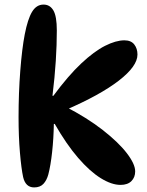

<svg xmlns="http://www.w3.org/2000/svg" viewBox="-20 -808 640 838"><path d="M129 10Q110 10 98 -1.5Q86 -13 81 -35Q73 -72 67 -142Q61 -212 61 -297Q61 -402 68.5 -499Q76 -596 88 -658Q101 -725 120 -756.5Q139 -788 170 -788Q198 -788 213 -762.5Q228 -737 228 -675Q228 -613 223.5 -542Q219 -471 209 -390H213Q278 -478 334.5 -531Q391 -584 438.5 -608Q486 -632 523 -632Q552 -632 566 -614Q580 -596 580 -570Q580 -519 498.5 -456Q417 -393 264 -327L265 -343Q360 -294 428.5 -240.5Q497 -187 533.5 -139.5Q570 -92 570 -60Q570 -34 553.5 -17.5Q537 -1 506 -1Q467 -1 419.5 -30.5Q372 -60 321 -119Q270 -178 219 -267H215Q214 -204 207.5 -144.5Q201 -85 191 -47Q184 -21 169.5 -5.5Q155 10 129 10Z"/></svg>

Font: DynaPuff
Style: Regular
Weight: 400
Designer: Toshi Omagari, Jennifer Daniel
Foundry: Google Fonts
Version: Version 2.000